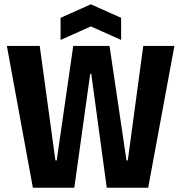

<svg xmlns="http://www.w3.org/2000/svg" viewBox="-20 -874 843 894"><path d="M133 0 12 -660H165L238 -127H244L321 -660H490L569 -127H575L647 -660H792L670 0H477L405 -530H400L326 0ZM262 -688V-791L403 -854L544 -791V-688L403 -751Z"/></svg>

Font: Bricolage Grotesque 72pt SemiCondensed
Style: Bold
Weight: 700
Width: 4
Designer: Mathieu Triay
Foundry: Atelier Triay
Version: Version 1.001;gftools[0.9.33.dev8+g029e19f]